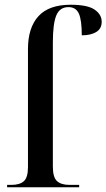

<svg xmlns="http://www.w3.org/2000/svg" viewBox="-20 -790 449 810"><path d="M10 0V-10H28Q63 -10 80.5 -25.5Q98 -41 98 -85V-583Q98 -673 142 -721.5Q186 -770 278 -770Q349 -770 379 -749.5Q409 -729 409 -698Q409 -669 386 -655Q363 -641 325 -641Q325 -706 312.5 -733Q300 -760 269 -760Q232 -760 217.5 -725Q203 -690 203 -611V-87Q203 -42 220.5 -26Q238 -10 273 -10H314V0Z"/></svg>

Font: Noto Serif Display SemiCondensed Medium
Style: Regular
Weight: 500
Width: 4
Designer: Monotype Design Team
Foundry: Monotype Imaging Inc.
Version: Version 2.009